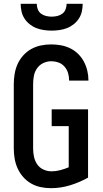

<svg xmlns="http://www.w3.org/2000/svg" viewBox="-20 -975 540 1003"><path d="M246 8Q219 8 192.5 2.5Q166 -3 142.5 -16.5Q119 -30 101 -50.5Q83 -71 72 -95.5Q61 -120 56.5 -146.5Q52 -173 52 -200V-535Q52 -562 56.5 -589Q61 -616 72 -640.5Q83 -665 101.5 -685.5Q120 -706 143.5 -719Q167 -732 193.5 -737.5Q220 -743 247 -743Q273 -743 298 -738.5Q323 -734 346 -723Q369 -712 387.5 -694Q406 -676 418 -653.5Q430 -631 436 -606Q442 -581 442 -556Q442 -556 442 -555.5Q442 -555 442 -554H341Q341 -554 341 -554.5Q341 -555 341 -555Q341 -575 335.5 -593.5Q330 -612 317 -627Q304 -642 285.5 -648.5Q267 -655 247 -655Q226 -655 206 -645.5Q186 -636 173.5 -618Q161 -600 157 -578.5Q153 -557 153 -535V-200Q153 -178 157.5 -156.5Q162 -135 174 -117Q186 -99 206.5 -89.5Q227 -80 249 -80Q272 -80 294.5 -86Q317 -92 339 -101V-316H250V-404H440V-47Q395 -22 346 -7Q297 8 246 8ZM250 -815Q230 -815 209.5 -818Q189 -821 170.5 -828Q152 -835 135.5 -848Q119 -861 108 -878Q97 -895 92.5 -915Q88 -935 88 -955H172Q172 -940 177.5 -926Q183 -912 194.5 -903.5Q206 -895 220.5 -891.5Q235 -888 250 -888Q265 -888 279.5 -891.5Q294 -895 305.5 -903.5Q317 -912 322.5 -926Q328 -940 328 -955H412Q412 -935 407.5 -915Q403 -895 392 -878Q381 -861 364.5 -848Q348 -835 329.5 -828Q311 -821 290.5 -818Q270 -815 250 -815Z"/></svg>

Font: Iosevka SS04 Semibold
Style: Regular
Weight: 600
Monospace: yes
Designer: Belleve Invis
Foundry: Belleve Invis
Version: Version 19.0.0; ttfautohint (v1.8.4)